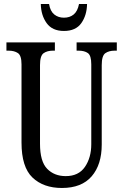

<svg xmlns="http://www.w3.org/2000/svg" viewBox="-20 -925 613 955"><path d="M288 10Q196 10 141.5 -42Q87 -94 87 -216V-605Q87 -649 69 -661Q51 -673 23 -673H12V-714H253V-673H243Q215 -673 197 -660.5Q179 -648 179 -601V-210Q179 -122 214.5 -85.5Q250 -49 307 -49Q371 -49 402.5 -95Q434 -141 434 -208V-605Q434 -649 417 -661Q400 -673 371 -673H361V-714H561V-673H550Q522 -673 504 -660.5Q486 -648 486 -601V-206Q486 -106 436 -48Q386 10 288 10ZM298 -771Q240 -771 212 -810Q184 -849 183 -905H224Q230 -869 250 -853Q270 -837 298 -837Q327 -837 346.5 -853Q366 -869 373 -905H413Q412 -849 384.5 -810Q357 -771 298 -771Z"/></svg>

Font: Noto Serif Tamil ExtraCondensed
Style: Regular
Weight: 400
Width: 2
Designer: Indian Type Foundry, Tom Grace, and the Monotype Design Team
Foundry: Monotype Imaging Inc.
Version: Version 2.004; ttfautohint (v1.8.4.7-5d5b)